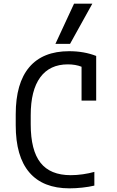

<svg xmlns="http://www.w3.org/2000/svg" viewBox="-20 -1020 640 1050"><path d="M360 10Q215 10 140.5 -77Q66 -164 66 -335V-395Q66 -565 140 -652.5Q214 -740 358 -740Q440 -740 506 -714V-470H426V-655Q393 -668 351 -668Q252 -668 200 -597Q148 -526 148 -390V-340Q148 -198 201.5 -130Q255 -62 367 -62Q399 -62 433.5 -67Q468 -72 496 -80V-5Q467 2 430 6Q393 10 360 10ZM363 -780H283L385 -1000H485Z"/></svg>

Font: M PLUS Code Latin 60
Style: Regular
Weight: 400
Width: 7
Monospace: yes
Designer: Coji Morishita
Foundry: UNDERFOREST DESIGN
Version: Version 1.005; ttfautohint (v1.8.3)